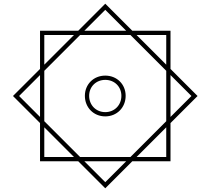

<svg xmlns="http://www.w3.org/2000/svg" viewBox="-20 -803 1136 1036"><path d="M50 -285 196 -139V67H402L548 213L694 67H900V-139L1046 -285L900 -431V-637H694L548 -783L402 -637H196V-431ZM219 -149V-421L412 -614H684L877 -421V-149L684 44H412ZM548 -175C611 -175 658 -223 658 -286C658 -348 611 -395 548 -395C485 -395 438 -348 438 -286C438 -223 485 -175 548 -175ZM548 -198C498 -198 461 -236 461 -286C461 -335 498 -372 548 -372C598 -372 635 -335 635 -286C635 -236 598 -198 548 -198ZM219 -614H379L219 -454ZM877 -614V-454L717 -614ZM717 44 877 -116V44ZM219 -116 379 44H219ZM1013 -285 900 -172V-398ZM435 67H661L548 180ZM83 -285 196 -398V-172ZM548 -750 661 -637H435Z"/></svg>

Font: IBM Plex Arabic Thin
Style: Regular
Weight: 100
Designer: Mike Abbink, Paul van der Laan, Pieter van Rosmalen, Wael Morcos, Khajak Apelian
Foundry: Bold Monday
Version: Version 1.0